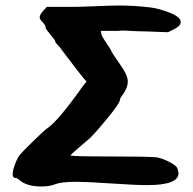

<svg xmlns="http://www.w3.org/2000/svg" viewBox="-20 -668 701 697"><path d="M52 -106Q58 -114 100 -155Q142 -196 150 -201Q190 -227 282 -357L294 -372L282 -386Q276 -392 204 -487Q200 -494 193 -501Q186 -508 183 -512Q180 -516 180 -520Q180 -522 163 -542.5Q146 -563 146 -566Q146 -576 135 -587Q124 -598 124 -605Q124 -615 138 -630L150 -643H238Q272 -643 328 -645.5Q384 -648 414 -648Q466 -648 526 -641Q558 -637 597 -621.5Q636 -606 636 -588Q636 -574 612 -562L590 -551L508 -554Q496 -554 483 -554.5Q470 -555 460 -555.5Q450 -556 442 -556.5Q434 -557 430 -557H426H422Q420 -557 416 -556.5Q412 -556 407 -556Q402 -556 396 -556Q390 -556 384 -556H346L348 -544Q350 -535 365 -513.5Q380 -492 382 -487Q388 -473 416 -434Q444 -395 444 -372Q444 -351 428 -328Q416 -312 416 -308Q416 -295 374 -243.5Q332 -192 308 -168Q236 -107 236 -104Q236 -100 378 -100Q514 -100 548 -97Q570 -93 595 -80Q620 -67 624 -57Q628 -43 628 -39Q628 4 514 4Q474 4 384 -2Q294 -8 258 -8Q202 -8 180 1Q160 9 130 9Q76 9 50 -15Q42 -22 36 -22Q26 -22 26 -36Q26 -50 35 -73Q44 -96 52 -106Z"/></svg>

Font: NaniFont Regular
Style: Regular
Weight: 400
Designer: Nanigashitei
Version: Version 1.036